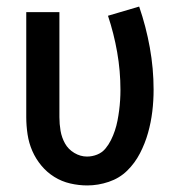

<svg xmlns="http://www.w3.org/2000/svg" viewBox="-20 -557 540 585"><path d="M246 8Q220 8 194 2Q168 -4 145.5 -18Q123 -32 106 -52.5Q89 -73 78.5 -97Q68 -121 64 -147.5Q60 -174 60 -200V-520H161V-200Q161 -179 164.5 -158.5Q168 -138 178 -120Q188 -102 206.5 -91Q225 -80 245 -80Q261 -80 276 -86Q291 -92 301 -104Q311 -116 318 -130Q325 -144 330 -159Q335 -174 338 -189.5Q341 -205 343 -220.5Q345 -236 346 -252Q347 -268 347 -283Q347 -341 337 -398Q327 -455 309 -509L404 -537Q425 -476 436.5 -412Q448 -348 448 -284Q448 -250 444 -217Q440 -184 431 -152Q422 -120 406.5 -90Q391 -60 367.5 -37Q344 -14 311.5 -3Q279 8 246 8Z"/></svg>

Font: Iosevka SS04 Semibold
Style: Regular
Weight: 600
Monospace: yes
Designer: Belleve Invis
Foundry: Belleve Invis
Version: Version 19.0.0; ttfautohint (v1.8.4)